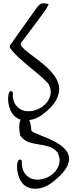

<svg xmlns="http://www.w3.org/2000/svg" viewBox="-20 -737 445 1182"><path d="M131.8 404.3Q116.2 392.6 106 374Q95.7 355.5 90.8 335.4Q85.9 315.4 85 295.9Q84 276.4 87.4 263.7Q90.8 251 97.7 246.6Q104.5 242.2 114.3 252Q112.3 304.7 133.8 332Q155.3 359.4 186 366.2Q216.8 373 251 362.8Q285.2 352.5 310.1 329.1Q335 305.7 344.2 272.5Q353.5 239.3 334 201.2Q308.6 172.9 278.3 164.6Q248 156.2 217.3 151.9Q186.5 147.5 157.2 138.2Q127.9 128.9 104.5 97.7Q93.8 44.9 101.6 14.6L106.4 0Q90.8 -4.9 76.2 -16.6Q52.7 -34.2 41.5 -65.9Q30.3 -97.7 29.8 -125.5Q29.3 -153.3 37.1 -168.5Q44.9 -183.6 58.6 -168.9Q56.6 -116.2 78.1 -88.9Q99.6 -61.5 130.4 -54.7Q161.1 -47.9 195.8 -58.6Q230.5 -69.3 255.4 -92.3Q280.3 -115.2 289.6 -148.4Q298.8 -181.6 279.3 -219.7Q253.9 -248 222.2 -274.9Q190.4 -301.8 158.2 -328.1Q126 -354.5 95.7 -382.3Q65.4 -410.2 42 -441.4Q40 -443.4 40 -449.7Q40 -456.1 42 -458Q48.8 -466.8 61.5 -485.4Q74.2 -503.9 90.8 -527.3Q107.4 -550.8 126 -576.7Q144.5 -602.5 161.1 -626Q177.7 -649.4 190.9 -668Q204.1 -686.5 210.9 -695.3Q224.6 -712.9 238.8 -715.8Q252.9 -718.8 279.3 -711.9Q278.3 -708 271.5 -694.8Q264.6 -681.6 261.7 -677.7Q253.9 -666 232.4 -637.2Q210.9 -608.4 186.5 -575.7Q162.1 -543 140.6 -514.2Q119.1 -485.4 110.4 -474.6Q102.5 -462.9 116.2 -447.3Q129.9 -431.6 155.3 -412.1Q180.7 -392.6 212.9 -368.7Q245.1 -344.7 273.9 -317.4Q302.7 -290 322.8 -258.8Q342.8 -227.5 344.2 -191.9Q345.7 -156.2 323.7 -117.2Q301.8 -78.1 245.1 -34.2Q227.5 -20.5 206.5 -10.7Q185.5 -1 163.1 2Q161.1 2 160.2 2.9Q169.9 24.4 172.9 63.5Q170.9 70.3 187.5 78.1Q204.1 85.9 230 96.2Q255.9 106.4 287.1 120.1Q318.4 133.8 344.7 151.4Q371.1 168.9 388.7 191.9Q406.2 214.8 405.3 243.7Q404.3 272.5 380.9 307.6Q357.4 342.8 300.8 386.7Q283.2 400.4 262.2 410.2Q241.2 419.9 218.8 423.3Q196.3 426.8 173.8 422.9Q151.4 418.9 131.8 404.3Z"/></svg>

Font: Over the Rainbow
Style: Regular
Weight: 400
Designer: Kimberly Geswein
Foundry: Kimberly Geswein
Version: Version 1.002 2010